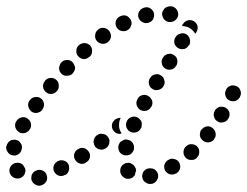

<svg xmlns="http://www.w3.org/2000/svg" viewBox="-26 -560 787 611"><path d="M123 -1Q121 -11 112 -16Q103 -21 93 -19L92 -18Q87 -17 83 -14Q79 -11 77 -7Q74 -3 74 2Q73 7 74 12Q77 22 86 27Q95 33 105 30Q115 27 121 18Q126 9 123 -1ZM477 -5Q476 -10 473 -14Q470 -18 466 -21Q461 -24 456 -24Q452 -25 447 -24H446Q436 -22 430 -13Q425 -4 427 6Q428 11 431 15Q434 19 438 21Q442 24 447 25Q452 26 457 25H458Q468 22 473 14Q479 5 477 -5ZM362 -1Q361 -2 361 -2Q355 -11 357 -21Q358 -31 367 -37Q371 -40 375 -41Q380 -42 385 -42Q390 -41 394 -38Q399 -36 401 -32Q402 -32 402 -31Q404 -28 406 -24Q407 -20 407 -16Q405 -12 404 -7Q404 -6 404 -5Q403 -2 401 0Q399 2 397 4Q389 10 378 9Q368 7 362 -1ZM10 -1Q10 -1 9 -2Q3 -10 4 -20Q6 -31 14 -37Q22 -43 32 -42Q43 -41 49 -33Q49 -32 49 -32Q52 -28 54 -24Q55 -19 55 -14Q55 -14 55 -13Q55 -13 54 -12Q53 -9 52 -5Q51 -3 49 -1Q48 1 45 3Q37 9 27 8Q17 7 10 -1ZM193 -18Q195 -22 194 -27Q194 -32 192 -37Q187 -46 177 -49Q167 -52 158 -47H157Q153 -44 149 -40Q146 -37 145 -32Q143 -27 144 -22Q144 -17 147 -13Q152 -4 161 -1Q171 2 180 -3H181Q186 -5 189 -9Q192 -13 193 -18ZM544 -43Q539 -52 528 -54Q518 -57 510 -51H509Q500 -45 497 -35Q495 -25 500 -16Q503 -12 507 -9Q511 -6 516 -5Q521 -4 526 -5Q530 -6 535 -8L536 -9Q544 -14 547 -24Q549 -34 544 -43ZM256 -78Q253 -82 249 -85Q245 -88 240 -89Q235 -90 231 -89Q226 -88 222 -85H221Q217 -82 214 -78Q211 -74 210 -69Q209 -64 210 -59Q211 -54 214 -50Q219 -42 230 -39Q240 -37 248 -43L249 -44Q258 -49 260 -59Q262 -70 256 -78ZM602 -93Q599 -97 594 -99Q589 -101 585 -101Q580 -102 575 -100Q570 -98 567 -95L566 -94Q562 -91 560 -86Q558 -82 558 -77Q558 -72 559 -67Q561 -63 564 -59Q571 -51 582 -51Q592 -50 600 -57V-58Q608 -65 608 -75Q609 -86 602 -93ZM13 -66Q23 -63 32 -69Q41 -74 43 -85Q46 -96 40 -104Q35 -113 24 -115Q20 -116 15 -115Q10 -115 6 -112Q1 -109 -1 -105Q-4 -101 -5 -96L-6 -95Q-8 -85 -2 -77Q3 -68 13 -66ZM370 -66Q375 -65 380 -66Q384 -66 389 -69Q393 -72 396 -76Q399 -80 400 -84V-85Q402 -95 397 -104Q392 -113 381 -115Q377 -117 372 -116Q367 -115 363 -112Q358 -110 355 -106Q353 -102 351 -97V-96Q349 -86 354 -77Q360 -68 370 -66ZM322 -107Q323 -112 322 -116Q320 -121 317 -125Q311 -133 300 -134Q290 -136 282 -129H281Q277 -125 275 -121Q273 -117 272 -112Q271 -107 273 -102Q274 -97 277 -93Q284 -85 294 -84Q304 -83 312 -89L313 -90Q317 -93 319 -97Q322 -102 322 -107ZM660 -136Q660 -140 657 -145Q655 -149 651 -152Q643 -159 633 -158Q622 -156 616 -148H615Q612 -144 611 -139Q610 -134 610 -129Q611 -124 613 -120Q616 -116 619 -113Q628 -106 638 -107Q648 -108 655 -116V-117Q658 -121 660 -126Q661 -131 660 -136ZM337 -142Q330 -149 330 -160Q330 -170 338 -177V-178Q342 -181 347 -183Q351 -185 356 -185Q357 -185 357 -185Q357 -185 358 -185Q357 -183 357 -182L356 -181Q353 -173 353 -164Q352 -154 356 -145Q358 -140 361 -136Q358 -135 356 -134Q355 -134 355 -134Q355 -134 354 -134Q349 -134 345 -136Q340 -138 337 -142ZM23 -154Q25 -149 28 -145Q31 -142 35 -139Q44 -134 54 -137Q64 -140 69 -149L70 -150Q72 -154 73 -159Q73 -164 72 -169Q70 -174 67 -178Q64 -181 60 -184Q51 -189 41 -186Q31 -183 26 -174L25 -173Q23 -169 22 -164Q22 -159 23 -154ZM377 -153Q379 -149 382 -145Q386 -142 390 -140Q400 -136 410 -140Q419 -144 423 -153L424 -154Q425 -159 425 -164Q426 -168 424 -173Q422 -178 418 -181Q415 -185 410 -187Q401 -191 391 -187Q381 -183 377 -173Q375 -168 375 -163Q375 -158 377 -153ZM692 -217Q688 -220 683 -220Q678 -221 673 -220Q669 -219 665 -216Q661 -213 658 -209V-208Q652 -199 655 -189Q657 -179 666 -174Q670 -171 675 -170Q680 -170 685 -171Q690 -172 694 -175Q698 -178 700 -182L701 -183Q706 -192 704 -202Q701 -212 692 -217ZM74 -205Q82 -199 93 -201Q103 -203 109 -211V-212Q115 -220 114 -230Q112 -241 104 -247Q100 -250 95 -251Q90 -252 85 -251Q80 -250 76 -248Q72 -245 69 -241L68 -240Q62 -232 64 -222Q66 -212 74 -205ZM409 -225Q411 -220 414 -216Q417 -212 421 -210Q431 -205 441 -208Q450 -211 455 -220L456 -221Q461 -230 458 -240Q454 -250 445 -255Q436 -260 426 -257Q416 -254 412 -245L411 -244Q409 -239 408 -235Q408 -230 409 -225ZM726 -286Q717 -290 707 -287Q697 -283 693 -274V-273Q688 -264 692 -254Q695 -244 705 -240Q709 -238 714 -238Q719 -237 724 -239Q728 -241 732 -244Q736 -248 738 -252V-253Q743 -262 739 -272Q736 -282 726 -286ZM120 -267Q128 -260 138 -261Q148 -262 155 -270L156 -271Q162 -279 161 -289Q161 -299 153 -306Q145 -313 134 -312Q124 -311 117 -303V-302Q110 -294 111 -284Q112 -274 120 -267ZM459 -277Q468 -271 478 -274Q488 -276 494 -285V-286Q500 -294 497 -304Q495 -315 486 -320Q477 -326 467 -323Q457 -321 452 -312L451 -311Q446 -303 448 -293Q450 -282 459 -277ZM162 -343Q162 -338 164 -333Q166 -329 170 -325Q177 -318 188 -319Q198 -319 205 -326L206 -327Q209 -331 211 -335Q213 -340 213 -345Q212 -350 210 -354Q208 -359 205 -362Q197 -370 187 -369Q176 -369 169 -361Q165 -357 164 -352Q162 -348 162 -343ZM500 -342Q509 -336 519 -339Q529 -341 534 -350L535 -351Q540 -359 538 -370Q536 -380 527 -385Q518 -391 508 -388Q498 -386 493 -377L492 -376Q487 -368 489 -358Q491 -347 500 -342ZM223 -381Q230 -373 240 -372Q251 -372 258 -379H259Q267 -386 267 -397Q268 -407 261 -415Q254 -422 244 -423Q233 -423 226 -417L225 -416Q217 -409 217 -399Q216 -388 223 -381ZM541 -407Q545 -404 550 -404Q555 -403 560 -404Q564 -405 568 -408Q572 -411 575 -416H576Q581 -425 578 -435Q576 -445 567 -451Q563 -453 558 -454Q553 -455 548 -453Q543 -452 539 -449Q535 -446 533 -442L532 -441Q527 -433 529 -422Q532 -412 541 -407ZM281 -431Q287 -423 297 -421Q307 -419 316 -425L317 -426Q325 -432 327 -442Q328 -452 322 -461Q316 -469 306 -471Q296 -473 287 -467V-466Q278 -460 277 -450Q275 -440 281 -431ZM555 -482 556 -483Q561 -492 571 -495Q580 -498 590 -493Q599 -488 602 -479Q605 -469 600 -460V-459Q599 -457 598 -456Q597 -454 595 -453Q594 -455 592 -458Q586 -465 579 -470Q571 -475 562 -476Q558 -477 553 -477Q554 -478 554 -479Q555 -481 555 -482ZM344 -475Q349 -465 359 -462Q369 -459 378 -463L379 -464Q388 -468 391 -478Q395 -488 390 -497Q385 -506 376 -510Q366 -513 356 -508Q346 -503 343 -494Q340 -484 344 -475ZM418 -525Q415 -521 414 -516Q413 -511 414 -506Q417 -496 425 -491Q434 -485 444 -487H445Q450 -489 454 -491Q458 -494 461 -498Q463 -503 464 -507Q465 -512 464 -517Q462 -527 453 -533Q444 -539 434 -536Q429 -535 425 -532Q420 -529 418 -525ZM500 -535Q496 -532 494 -528Q491 -524 490 -519Q489 -509 495 -500Q501 -492 511 -490H512Q522 -489 531 -495Q539 -501 541 -511Q542 -521 536 -530Q530 -538 520 -540H519Q514 -540 509 -539Q504 -538 500 -535Z"/></svg>

Font: FRB American Cursive Guidelines Arrows Dotted Black
Style: Bold Italic
Weight: 900
Italic angle: -25°
Version: Version 2.0;Modular Font Editor K font №1